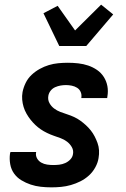

<svg xmlns="http://www.w3.org/2000/svg" viewBox="-20 -798 540 826"><path d="M201 8Q178 8 155.5 5.5Q133 3 112 -4Q91 -11 72 -22.5Q53 -34 40.5 -51.5Q28 -69 24 -91.5Q20 -114 23 -137L25 -144H136L135 -142Q133 -128 139.5 -116.5Q146 -105 157.5 -98.5Q169 -92 182.5 -90Q196 -88 209 -88Q222 -88 235 -89.5Q248 -91 260.5 -96.5Q273 -102 282.5 -112Q292 -122 294 -135Q297 -151 289 -165Q281 -179 268.5 -188.5Q256 -198 241 -203.5Q226 -209 211.5 -214Q197 -219 182.5 -226Q168 -233 155.5 -241.5Q143 -250 132 -260.5Q121 -271 111.5 -283Q102 -295 94 -309Q86 -323 81.5 -338Q77 -353 75.5 -369Q74 -385 77 -402Q81 -422 90.5 -441.5Q100 -461 116 -476Q132 -491 151 -501.5Q170 -512 190 -518Q210 -524 230.5 -526Q251 -528 272 -528Q294 -528 316.5 -525.5Q339 -523 359.5 -516Q380 -509 397.5 -497Q415 -485 426.5 -467Q438 -449 442 -427.5Q446 -406 442 -383L441 -376H330V-378Q332 -391 327 -402.5Q322 -414 311.5 -420.5Q301 -427 288.5 -429.5Q276 -432 264 -432Q252 -432 240.5 -430Q229 -428 217.5 -423Q206 -418 198 -408Q190 -398 188 -386Q185 -369 192.5 -355Q200 -341 212.5 -331.5Q225 -322 239.5 -316.5Q254 -311 269.5 -306Q285 -301 299 -294.5Q313 -288 325.5 -279Q338 -270 349.5 -259.5Q361 -249 370.5 -237Q380 -225 387 -211.5Q394 -198 399.5 -183Q405 -168 406 -151.5Q407 -135 404 -118Q401 -98 390 -78Q379 -58 362.5 -43Q346 -28 326 -18Q306 -8 285 -2Q264 4 243 6Q222 8 201 8ZM235 -600 167 -741 228 -773 303 -667 415 -778 467 -736 351 -600Z"/></svg>

Font: Iosevka Term Curly Oblique
Style: Bold
Weight: 700
Italic angle: -9°
Designer: Belleve Invis
Foundry: Belleve Invis
Version: Version 32.3.0